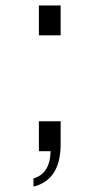

<svg xmlns="http://www.w3.org/2000/svg" viewBox="-20 -556 346 706"><path d="M203 -426V-536H123V-426ZM103 130C170 114 203 61 203 -26V-110H123V0H166C165 55 143 89 103 100Z"/></svg>

Font: Plus Jakarta Sans
Style: Regular
Weight: 400
Designer: Gumpita Rahayu
Foundry: Tokotype
Version: Version 2.071;gftools[0.9.30]